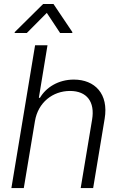

<svg xmlns="http://www.w3.org/2000/svg" viewBox="-20 -958 624 978"><path d="M116.5 -789.8 218.4 -892.4 286.2 -789.8H348L348.7 -794.4L252.5 -937.5H199.6L55 -794.4L54.7 -789.8ZM158 -340.9C173.7 -436.1 248.6 -494.7 336.6 -494.7C422.9 -494.7 464.1 -438.9 449.2 -349.4L391 0H454.5L513.1 -353.3C534.4 -480.1 462.7 -552.6 356.2 -552.6C276.6 -552.6 214.5 -512.4 183.6 -459.9H177.9L221.9 -727.3H158.7L38 0H101.2Z"/></svg>

Font: TID UI Light
Style: Italic
Weight: 300
Italic angle: -9.39999°
Designer: The TID Project Authors
Foundry: Bakken & Bæck
Version: Version 1.001;hotconv 1.0.109;makeotfexe 2.5.65596